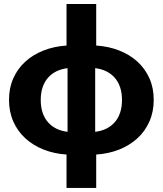

<svg xmlns="http://www.w3.org/2000/svg" viewBox="-20 -748 795 938"><path d="M445 -104Q474.5 -107.5 498.8 -119.2Q523 -131 540.2 -150.5Q557.5 -170 566.8 -197.5Q576 -225 576 -259.5Q576 -294 566.8 -321.5Q557.5 -349 540.2 -368.5Q523 -388 498.8 -399.8Q474.5 -411.5 445 -415ZM310 -415Q280.5 -411.5 256.2 -399.8Q232 -388 214.8 -368.5Q197.5 -349 188.2 -321.5Q179 -294 179 -259.5Q179 -225 188.2 -197.5Q197.5 -170 214.8 -150.5Q232 -131 256.2 -119.2Q280.5 -107.5 310 -104ZM450 -525.5Q511 -521.5 562.5 -501.2Q614 -481 651.5 -446.8Q689 -412.5 710 -365.5Q731 -318.5 731 -260.5Q731 -202 710 -154.5Q689 -107 651.5 -72.5Q614 -38 562.5 -17.5Q511 3 450 7V170H305V7Q244 3 192.5 -17.5Q141 -38 103.5 -72.5Q66 -107 45 -154.5Q24 -202 24 -260.5Q24 -318.5 45 -365.5Q66 -412.5 103.5 -446.8Q141 -481 192.5 -501.2Q244 -521.5 305 -525.5V-728.5H450Z"/></svg>

Font: Lato ExtraBold
Style: Regular
Weight: 800
Designer: Lukasz Dziedzic with Adam Twardoch and Botio Nikoltchev
Foundry: tyPoland Lukasz Dziedzic
Version: Version 2.015; 2015-08-06; http://www.latofonts.com/